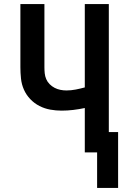

<svg xmlns="http://www.w3.org/2000/svg" viewBox="-20 -755 640 951"><path d="M461 176V0H400V-220Q372 -214 343 -210.5Q314 -207 285 -207Q257 -207 229 -212Q201 -217 175.5 -230Q150 -243 130 -264Q110 -285 98.5 -311Q87 -337 84 -365.5Q81 -394 81 -422V-735H200V-422Q200 -407 201.5 -392Q203 -377 209 -363Q215 -349 226 -338Q237 -327 250.5 -320Q264 -313 279 -310Q294 -307 309 -307Q332 -307 355 -311.5Q378 -316 400 -322V-735H519V-101H565V176Z"/></svg>

Font: Iosevka Book
Style: Bold
Weight: 700
Designer: Belleve Invis
Foundry: Belleve Invis
Version: Version 28.0.7; ttfautohint (v1.8.3)